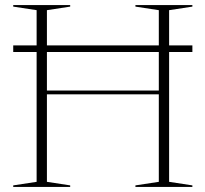

<svg xmlns="http://www.w3.org/2000/svg" viewBox="-20 -735 808 755"><path d="M164.5 -20 256 -6V0H32V-6L124 -20V-530.5H32V-556.5H124V-695L32 -709V-715H256V-709L164.5 -695V-556.5H604.5V-695L512.5 -709V-715H736.5V-709L645 -695V-556.5H736.5V-530.5H645V-20L736.5 -6V0H512.5V-6L604.5 -20V-364H164.5ZM164.5 -379H604.5V-530.5H164.5Z"/></svg>

Font: Newsreader Display ExtraLight
Style: Regular
Weight: 275
Designer: Hugues Gentile
Foundry: Production Type
Version: Version 1.001